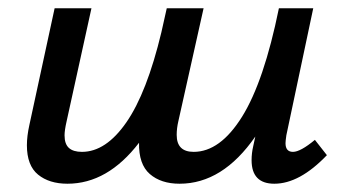

<svg xmlns="http://www.w3.org/2000/svg" viewBox="-20 -438 833 464"><path d="M770 -63Q704 6 643 6Q588 6 588 -51Q588 -68 592 -85L597 -108Q518 6 414 6Q369 6 342 -17.5Q315 -41 316 -93Q240 6 143 6Q99 6 72 -16Q45 -38 45 -87Q45 -109 51 -136L112 -418H201L141 -145Q136 -123 136 -111Q136 -90 146.5 -80.5Q157 -71 178 -71Q236 -71 285.5 -142.5Q335 -214 370 -360L383 -418H472L411 -145Q407 -128 407 -112Q407 -71 448 -71Q512 -71 565 -156Q618 -241 654 -418H737L672 -111Q670 -97 670 -92Q670 -71 688 -71Q706 -71 741 -100Z"/></svg>

Font: Ysabeau Semibold
Style: Italic
Weight: 600
Italic angle: -12°
Designer: Christian Thalmann (Catharsis Fonts)
Version: Version 0.003